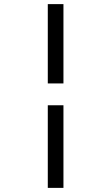

<svg xmlns="http://www.w3.org/2000/svg" viewBox="-20 -778 540 932"><path d="M212 134V-267H288V134ZM212 -758H288V-373H212Z"/></svg>

Font: D2Coding
Style: Regular
Weight: 400
Monospace: yes
Designer: Yong-Rak Park; Jeong-Hwan Yoon; Sang-Min Lee;
Foundry: NHN Corporation
Version: Version 1.3.2; Build 20180524